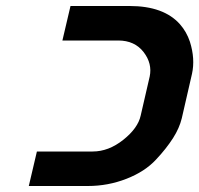

<svg xmlns="http://www.w3.org/2000/svg" viewBox="-20 -620 664 640"><path d="M479 -365Q488 -408 459 -446Q429 -485 374 -485H188L215 -600H412Q526 -600 580 -539Q602 -514 613 -481Q631 -424 620 -374L586 -226Q578 -193 557 -160Q534 -124 500 -88Q463 -48 401.5 -24Q340 0 273 0H76L103 -115H289Q342 -115 391 -154Q440 -193 449 -235Z"/></svg>

Font: Miedinger
Style: Bold-Italic
Weight: 700
Italic angle: -13°
Version: Version 001.000